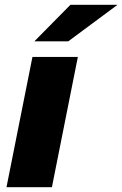

<svg xmlns="http://www.w3.org/2000/svg" viewBox="-20 -779 509 799"><path d="M7 0 115 -542H304L196 0ZM123 -607 273 -759H469L264 -607Z"/></svg>

Font: Montserrat Thin ExtraBold
Style: Italic
Weight: 800
Italic angle: -11.3°
Version: Version 9.000